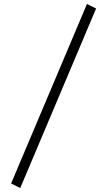

<svg xmlns="http://www.w3.org/2000/svg" viewBox="-20 -857 540 967"><path d="M464 -814 82 90 36 67 418 -837Z"/></svg>

Font: Kaisei HarunoUmi
Style: Bold
Weight: 700
Designer: Font-Kai, 金井和夫
Foundry: KAZUO KANAI
Version: Version 5.003